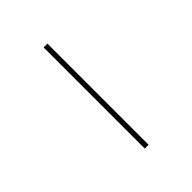

<svg xmlns="http://www.w3.org/2000/svg" viewBox="-213 -912 1045 1045"><g transform="rotate(-45 310.0 -389.0)"><path d="M295.4 -778.3H324.7V0H295.4Z"/></g></svg>

Font: Cherry
Style: Light
Weight: 300
Designer: Amin Abedi
Version: Version 1.00 ; ttfautohint (v1.6)